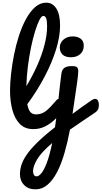

<svg xmlns="http://www.w3.org/2000/svg" viewBox="-20 -960 759 1435"><path d="M228 5Q166 5 128 -34Q90 -73 72.5 -138.5Q55 -204 55 -282Q55 -337 62.5 -406Q70 -475 84.5 -549Q99 -623 121.5 -692.5Q144 -762 174.5 -818Q205 -874 242.5 -907Q280 -940 326 -940Q373 -940 401 -896.5Q429 -853 429 -768Q429 -688 399 -590.5Q369 -493 314 -388Q259 -283 184 -181Q192 -139 207.5 -122Q223 -105 249 -105Q293 -105 325.5 -132Q358 -159 400 -209Q408 -218 414.5 -220.5Q421 -223 427 -223Q441 -223 448 -210.5Q455 -198 455 -178Q455 -164 452 -147.5Q449 -131 436 -116Q414 -89 383.5 -61Q353 -33 314.5 -14Q276 5 228 5ZM304 -841Q290 -841 274 -809.5Q258 -778 241.5 -724Q225 -670 211 -602Q197 -534 188 -460.5Q179 -387 177 -316Q222 -390 257 -468Q292 -546 312 -622Q332 -698 332 -765Q332 -805 325 -823Q318 -841 304 -841ZM511 -532Q468 -532 447.5 -552Q427 -572 427 -606Q427 -641 455 -664.5Q483 -688 523 -688Q559 -688 582.5 -671Q606 -654 606 -619Q606 -579 579.5 -555.5Q553 -532 511 -532ZM244 455Q192 455 160.5 423Q129 391 129 341Q129 310 139.5 275Q150 240 178 198.5Q206 157 257.5 106Q309 55 391 -9Q394 -34 398 -60Q406 -115 410.5 -157.5Q415 -200 419 -238Q423 -276 427.5 -317Q432 -358 439 -410Q443 -439 461 -452.5Q479 -466 516 -466Q549 -466 557 -456Q565 -446 565 -432Q565 -407 558 -355Q551 -303 541 -237.5Q531 -172 522 -109Q555 -134 591.5 -160Q628 -186 668 -213Q681 -221 691 -221Q705 -221 712 -208Q719 -195 719 -177Q719 -154 712 -141Q705 -128 690 -118Q642 -86 594 -53.5Q546 -21 503 9Q485 104 461.5 185Q438 266 406.5 326.5Q375 387 335 421Q295 455 244 455ZM227 319Q227 335 233 346.5Q239 358 255 358Q269 358 288.5 335.5Q308 313 329 259Q350 205 370 109Q289 178 258 230.5Q227 283 227 319Z"/></svg>

Font: Pacifico
Style: Regular
Weight: 400
Designer: Vernon Adams
Foundry: Vernon Adams
Version: Version 3.010; ttfautohint (v1.8.4.7-5d5b)